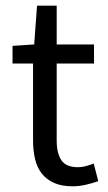

<svg xmlns="http://www.w3.org/2000/svg" viewBox="-20 -642 378 674"><path d="M235 12Q196 12 169.5 0Q143 -12 126.5 -33Q110 -54 103 -84Q96 -114 96 -150V-419H24V-481L100 -486L110 -622H179V-486H310V-419H179V-149Q179 -104 195.5 -79.5Q212 -55 254 -55Q267 -55 282 -59Q297 -63 309 -68L325 -6Q305 1 281.5 6.5Q258 12 235 12Z"/></svg>

Font: Processing Sans Pro
Style: Regular
Weight: 400
Designer: Paul D. Hunt
Foundry: Adobe Systems Incorporated
Version: Version 2.020;PS 2.000;hotconv 1.0.86;makeotf.lib2.5.63406